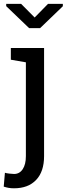

<svg xmlns="http://www.w3.org/2000/svg" viewBox="-47 -782 352 1015"><path d="M27.3 213.4Q11.7 213.4 -1 211.2Q-13.7 209 -27.3 204.6L-21 131.3Q-14.2 133.8 2.2 135.7Q18.6 137.7 27.3 137.7Q56.2 137.7 73 112.5Q89.8 87.4 89.8 43.5V-452.6L10.3 -466.3V-528.3H186V43.5Q186 125 144 169.2Q102.1 213.4 27.3 213.4ZM285.2 -761.7V-749L165 -633.3H106.9L-14.2 -749.5V-761.7H64.5L136.2 -689.5L207 -761.7Z"/></svg>

Font: Roboto Slab
Style: Regular
Weight: 400
Designer: Google
Version: Version 2.000; ttfautohint (v1.8.1.43-b0c9)